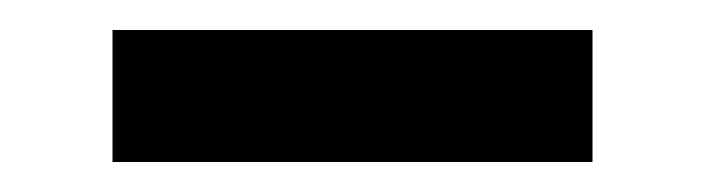

<svg xmlns="http://www.w3.org/2000/svg" viewBox="-20 -367 470 128"><path d="M55 -259V-347H375V-259Z"/></svg>

Font: Wittgenstein SemiBold
Style: Regular
Weight: 600
Designer: Jörg Drees
Foundry: Jörg Drees
Version: Version 1.500